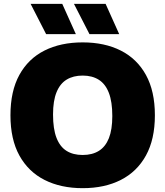

<svg xmlns="http://www.w3.org/2000/svg" viewBox="-20 -971 862 1001"><path d="M411 10Q297 10 212.5 -32.8Q128 -75.5 81.2 -160Q34.5 -244.5 34.5 -370Q34.5 -496 81 -580.5Q127.5 -665 212 -707.5Q296.5 -750 411 -750Q525.5 -750 610 -707.2Q694.5 -664.5 741 -580Q787.5 -495.5 787.5 -370Q787.5 -245 741 -160.5Q694.5 -76 610 -33Q525.5 10 411 10ZM411 -163Q461 -163 495.5 -184.5Q530 -206 547.8 -250.8Q565.5 -295.5 565.5 -366Q565.5 -440.5 547.5 -487Q529.5 -533.5 495 -555.2Q460.5 -577 411 -577Q362 -577 327.5 -556Q293 -535 274.8 -490.2Q256.5 -445.5 256.5 -374Q256.5 -299 274.5 -252.5Q292.5 -206 326.8 -184.5Q361 -163 411 -163ZM446.5 -793 365.5 -951H530.5L601.5 -793ZM220.5 -793 139.5 -951H304.5L375.5 -793Z"/></svg>

Font: Encode Sans SC Condensed Thin Black
Style: Regular
Weight: 900
Version: Version 3.002